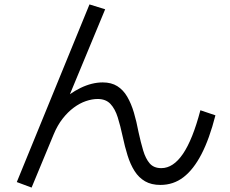

<svg xmlns="http://www.w3.org/2000/svg" viewBox="-20 -803 1040 869"><path d="M123 46 56 21 385 -783 456 -761 273 -320 249 -337Q293 -380 344.5 -405Q396 -430 445 -430Q484 -430 511 -413Q538 -396 556 -365Q574 -334 586 -293.5Q598 -253 607 -205Q617 -159 628 -122Q639 -85 657.5 -63.5Q676 -42 710 -42Q764 -42 808 -106.5Q852 -171 887 -304L955 -281Q928 -175 892 -105.5Q856 -36 810.5 -1Q765 34 706 34Q665 34 636.5 17.5Q608 1 589 -29Q570 -59 557.5 -99Q545 -139 535 -186Q525 -233 513 -271.5Q501 -310 480 -332.5Q459 -355 422 -355Q397 -355 369 -345.5Q341 -336 314 -316Q287 -296 263.5 -266Q240 -236 223 -195Z"/></svg>

Font: M PLUS 2
Style: Regular
Weight: 400
Designer: Coji Morishita
Foundry: UNDERFOREST DESIGN
Version: Version 1.001